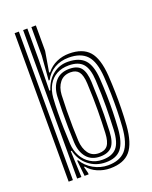

<svg xmlns="http://www.w3.org/2000/svg" viewBox="-150 -881 768 972"><g transform="rotate(-20 234.0 -395.5)"><path d="M51.3 0V-800H74.2V0ZM97.1 0V-800H120V-631.3L117.1 -466.3H122.4Q138.6 -516.9 174 -544.8Q209.5 -572.8 256.4 -571.7Q316.6 -570.5 345.1 -538.7Q373.6 -506.9 378.3 -435.3Q381.4 -387.1 382.4 -343.2Q383.4 -299.3 382.4 -256.1Q381.5 -213 378.3 -166.9Q372.8 -93.1 346.1 -60.3Q319.3 -27.5 262.5 -27.5Q210 -27.5 170.5 -59Q131.1 -90.5 119.4 -141.8L114.2 -141.7L120 0ZM251.6 -45.6Q302.7 -45.6 327.4 -73.3Q352.2 -101 355.5 -168.4Q358.3 -229.1 359 -291Q359.6 -352.9 355.4 -435Q352.2 -498.2 328.2 -525.6Q304.2 -553 252.3 -553Q214.7 -553 186.8 -537.7Q159 -522.4 142.6 -493.8Q126.3 -465.2 123 -425.2Q120.4 -389.5 119.8 -347.7Q119.2 -305.9 120.3 -262.5Q121.4 -219 123.5 -178.1Q125.8 -139.8 142.5 -109.8Q159.2 -79.9 187.4 -62.8Q215.5 -45.6 251.6 -45.6ZM245.6 -64.7Q198.9 -64.7 173.3 -95.3Q147.7 -125.9 145.2 -177.9Q143.5 -217.9 142.8 -261.5Q142.1 -305 142.8 -347.2Q143.4 -389.3 145.1 -425Q147.8 -474.9 174.4 -505.3Q201 -535.6 249.3 -535.6Q293.3 -535.6 311.9 -511.3Q330.5 -487.1 332.6 -435Q334.6 -385.7 335.4 -342.6Q336.1 -299.5 335.6 -257.2Q335 -215 332.8 -167.8Q330.2 -111.8 309.6 -88.3Q289 -64.7 245.6 -64.7ZM245.5 -82.9Q277.5 -82.9 292.6 -102.4Q307.7 -121.8 309.9 -167.9Q312.6 -226.6 313.2 -289.5Q313.9 -352.4 309.9 -434.5Q307.7 -479.7 293.2 -498.4Q278.8 -517.1 249.2 -517.1Q211.7 -517.1 191 -491.2Q170.3 -465.4 168 -424.8Q166.1 -386.7 165.5 -342.5Q164.9 -298.2 165.6 -255.4Q166.3 -212.6 168 -178.6Q170.5 -135.8 189.8 -109.4Q209.1 -82.9 245.5 -82.9ZM273.2 8.7Q238.1 8.7 206 -5Q173.9 -18.7 154.3 -43.6H149.6L158.9 -7.6L159 0H137.1L128 -85.6H133.3Q153.4 -51 190.4 -30.2Q227.5 -9.4 268.1 -9.4Q330.9 -9.4 362.9 -44.9Q394.9 -80.4 401.2 -167.6Q404.2 -210.8 405.2 -254.3Q406.1 -297.8 405.1 -343Q404.1 -388.2 401.1 -435.7Q395.3 -520.6 362.8 -555.4Q330.2 -590.2 265.7 -590.2Q221.8 -590.2 188.4 -570.7Q154.9 -551.2 136.6 -516H131.3L141.6 -646.2V-800H165.8V-663L147.2 -552.7H152.7Q175 -580.5 206.6 -594.6Q238.2 -608.7 274.5 -608.7Q347.1 -608.7 382.2 -568.9Q417.4 -529.1 423.9 -435.4Q426.9 -387.9 427.9 -343.8Q428.9 -299.7 428 -256.3Q427.2 -212.8 423.9 -166.9Q416.7 -73.2 381.7 -32.3Q346.6 8.7 273.2 8.7Z"/></g></svg>

Font: Big Shoulders Inline Text Thin
Style: Regular
Weight: 100
Designer: Patric King
Foundry: XO Type Co
Version: Version 2.002